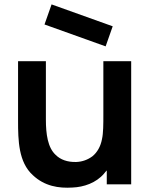

<svg xmlns="http://www.w3.org/2000/svg" viewBox="-20 -842 692 877"><path d="M494.8 -721.9 215.6 -821.9 183.3 -730.2 462.5 -630.2ZM452.1 -562.5V-317.7V-316.7C452.1 -277.1 452.1 -233.3 445.8 -206.3C439.6 -172.9 424 -145.8 402.1 -128.1C381.2 -112.5 356.2 -103.1 328.1 -102.1C288.5 -101 256.2 -112.5 234.4 -134.4C197.9 -167.7 189.6 -230.2 189.6 -295.8V-562.5H62.5V-290.6C62.5 -200 64.6 -101 130.2 -41.7C183.3 8.3 247.9 18.8 311.5 14.6C362.5 12.5 418.8 -6.2 455.2 -49C459.4 -54.2 463.5 -59.4 467.7 -63.5V0H579.2V-562.5Z"/></svg>

Font: Manrope3 Bold
Style: Regular
Weight: 700
Designer: Mikhail Sharanda
Foundry: Mikhail Sharanda
Version: Version 3.000;PS 003.000;hotconv 1.0.88;makeotf.lib2.5.64775